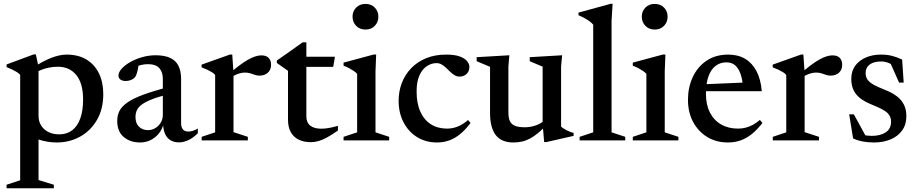

<svg xmlns="http://www.w3.org/2000/svg" viewBox="-20 -734 4798 1004"><path d="M414.5 -214Q414.5 -298 379 -341.5Q343.5 -385 283.5 -385Q258.5 -385 235 -380.2Q211.5 -375.5 190.5 -366.5Q169.5 -357.5 151 -342.5L147 -376.5Q175 -395.5 200 -409Q225 -422.5 247.5 -431.2Q270 -440 290.2 -444.2Q310.5 -448.5 328 -448.5Q390.5 -448.5 433.2 -422Q476 -395.5 498 -349.2Q520 -303 520 -242Q520 -163.5 487 -106.8Q454 -50 398.8 -19.5Q343.5 11 277.5 11Q252 11 228 7Q204 3 178.8 -5.5Q153.5 -14 125 -27.5H181.5V207.5L261.5 232V250.5H14.5V232L85.5 208.5V-343Q78.5 -350.5 68.8 -356.8Q59 -363 45.5 -369.5Q32 -376 14.5 -383V-397L156 -449.5H167.5L181.5 -384V-127.5Q181.5 -100 194.8 -78.2Q208 -56.5 232.5 -44Q257 -31.5 290 -31.5Q329.5 -31.5 357.2 -52.5Q385 -73.5 399.8 -114.5Q414.5 -155.5 414.5 -214Z M858.5 -278 864.5 -242Q810 -228.5 775.8 -215.2Q741.5 -202 722.2 -187.8Q703 -173.5 695.8 -157.5Q688.5 -141.5 688.5 -122.5Q688.5 -88.5 707.2 -71Q726 -53.5 753.5 -53.5Q775 -53.5 792.8 -64.5Q810.5 -75.5 821 -93.5Q831.5 -111.5 831.5 -133.5V-322Q831.5 -357 813 -377.8Q794.5 -398.5 753 -398.5Q737.5 -398.5 718.8 -394.5Q700 -390.5 683.5 -382.5L706.5 -408.5Q704.5 -389.5 701.2 -373.5Q698 -357.5 694 -346.2Q690 -335 684.5 -328.5Q676.5 -320 663.8 -315.2Q651 -310.5 637.5 -310.5Q619.5 -310.5 609.5 -318.2Q599.5 -326 599.5 -338.5Q599.5 -356 616.2 -374.8Q633 -393.5 661.2 -409.5Q689.5 -425.5 723.8 -435.2Q758 -445 793.5 -445Q842.5 -445 872 -430.2Q901.5 -415.5 914.2 -387.8Q927 -360 927 -321V-89.5Q927 -74.5 931.5 -65Q936 -55.5 944 -50.8Q952 -46 964.5 -46Q976 -46 988.8 -50Q1001.5 -54 1014.5 -62V-37.5Q990.5 -13 965 -1.2Q939.5 10.5 916.5 10.5Q889 10.5 870.5 -1.2Q852 -13 842.8 -34.8Q833.5 -56.5 833 -86L836.5 -89.5Q829 -59 811 -36.5Q793 -14 767.8 -1.5Q742.5 11 713 11Q660.5 11 626.8 -17.8Q593 -46.5 593 -101.5Q593 -130 604.2 -153Q615.5 -176 644.2 -196.8Q673 -217.5 725.2 -237.2Q777.5 -257 858.5 -278Z M1346 -444.5Q1373 -444.5 1385.2 -430.8Q1397.5 -417 1397.5 -395.5Q1397.5 -369 1380.5 -353.8Q1363.5 -338.5 1337.5 -338.5Q1323.5 -338.5 1312 -342.8Q1300.5 -347 1288.2 -350.8Q1276 -354.5 1261 -354.5Q1249 -354.5 1236 -351.2Q1223 -348 1210.5 -342Q1198 -336 1187.5 -327.5L1177.5 -347.5Q1207.5 -373.5 1232 -392Q1256.5 -410.5 1277 -422Q1297.5 -433.5 1314.8 -439Q1332 -444.5 1346 -444.5ZM1201 -353.5V-43L1276 -18.5V0H1034.5V-18.5L1105 -42V-342Q1098.5 -350 1088.5 -356.2Q1078.5 -362.5 1065 -369Q1051.5 -375.5 1034 -382V-396L1183 -449H1194.5Z M1582 -125.5Q1582 -93.5 1602.2 -77.2Q1622.5 -61 1660 -61Q1678.5 -61 1700 -64.8Q1721.5 -68.5 1747 -76V-51.5Q1714 -28 1689.2 -14.8Q1664.5 -1.5 1644.2 4Q1624 9.5 1605.5 9.5Q1570 9.5 1543 -3.2Q1516 -16 1501 -42.2Q1486 -68.5 1486 -108V-363.5L1427.5 -405V-417.5Q1438.5 -425 1451.2 -434Q1464 -443 1477.8 -452.5Q1491.5 -462 1505.8 -472.2Q1520 -482.5 1534.2 -492.5Q1548.5 -502.5 1562.5 -512.5H1582V-423ZM1544 -384.5V-437.5H1731.5L1722.5 -384.5Z M1891 -579.5Q1861 -579.5 1842.2 -599Q1823.5 -618.5 1823.5 -647Q1823.5 -675 1842.2 -694.2Q1861 -713.5 1891 -713.5Q1921.5 -713.5 1940 -694.2Q1958.5 -675 1958.5 -647Q1958.5 -618.5 1940 -599Q1921.5 -579.5 1891 -579.5ZM1947 -449 1943.5 -359.5V-42L2015 -18.5V0H1776.5V-18.5L1847.5 -42V-348Q1841.5 -355 1830.5 -362.5Q1819.5 -370 1805.5 -377.5Q1791.5 -385 1776.5 -390.5V-406.5L1934.5 -449Z M2313 -448.5Q2357.5 -448.5 2384 -438.8Q2410.5 -429 2422.5 -414.2Q2434.5 -399.5 2434.5 -384.5Q2434.5 -369 2427.8 -357.5Q2421 -346 2409.2 -339.8Q2397.5 -333.5 2383 -333.5Q2369 -333.5 2357 -340.8Q2345 -348 2334.2 -358.5Q2323.5 -369 2312.5 -379.5Q2301.5 -390 2289.2 -397Q2277 -404 2263 -404Q2236.5 -404 2212.5 -388.5Q2188.5 -373 2173.5 -340Q2158.5 -307 2158.5 -256Q2158.5 -193.5 2178 -150.2Q2197.5 -107 2233.2 -84.2Q2269 -61.5 2317.5 -61.5Q2347.5 -61.5 2374.8 -72.8Q2402 -84 2427.5 -106.5L2440.5 -91Q2414 -55.5 2386.5 -33Q2359 -10.5 2329 0.2Q2299 11 2265.5 11Q2206 11 2160.8 -17.2Q2115.5 -45.5 2090 -94.8Q2064.5 -144 2064.5 -207Q2064.5 -256.5 2081.2 -300.2Q2098 -344 2130 -377.2Q2162 -410.5 2208 -429.5Q2254 -448.5 2313 -448.5Z M2638.5 -145.5Q2638.5 -117 2646.5 -100.2Q2654.5 -83.5 2673.2 -76Q2692 -68.5 2724.5 -68.5Q2756.5 -68.5 2786 -79.8Q2815.5 -91 2829.5 -108.5L2847 -89Q2819 -59.5 2796 -40.2Q2773 -21 2752 -9.8Q2731 1.5 2709.8 6.2Q2688.5 11 2664 11Q2602 11 2572.2 -27.8Q2542.5 -66.5 2542.5 -144V-384.5L2472.5 -414V-435L2643.5 -445L2638.5 -387ZM2825.5 9 2817.5 -85V-385.5L2750 -414V-435L2919.5 -445L2914 -386.5V-72.5Q2918.5 -67.5 2926.2 -62.5Q2934 -57.5 2943 -52.8Q2952 -48 2961.2 -44.5Q2970.5 -41 2979.5 -39V-23.5L2836.5 9Z M3178 -42 3249.5 -18.5V0H3011V-18.5L3082 -42V-605Q3075 -613.5 3064.5 -621.5Q3054 -629.5 3039.2 -637.8Q3024.5 -646 3005 -654.5V-668L3172.5 -714H3183.5L3178 -625.5Z M3403.5 -579.5Q3373.5 -579.5 3354.8 -599Q3336 -618.5 3336 -647Q3336 -675 3354.8 -694.2Q3373.5 -713.5 3403.5 -713.5Q3434 -713.5 3452.5 -694.2Q3471 -675 3471 -647Q3471 -618.5 3452.5 -599Q3434 -579.5 3403.5 -579.5ZM3459.5 -449 3456 -359.5V-42L3527.5 -18.5V0H3289V-18.5L3360 -42V-348Q3354 -355 3343 -362.5Q3332 -370 3318 -377.5Q3304 -385 3289 -390.5V-406.5L3447 -449Z M3788 -448.5Q3840 -448.5 3877.2 -426Q3914.5 -403.5 3936.5 -360.8Q3958.5 -318 3963.5 -257H3652L3653 -293L3909.5 -304L3865 -281.5Q3862 -321 3851.8 -349.2Q3841.5 -377.5 3823.8 -392.8Q3806 -408 3778.5 -408Q3746.5 -408 3722.5 -390Q3698.5 -372 3685 -335.5Q3671.5 -299 3671.5 -243.5Q3671.5 -186 3692.5 -145.2Q3713.5 -104.5 3751.2 -83Q3789 -61.5 3840 -61.5Q3860.5 -61.5 3879.8 -66.5Q3899 -71.5 3917.5 -81.5Q3936 -91.5 3953.5 -107L3967 -91Q3940.5 -57 3912.8 -34.2Q3885 -11.5 3853.8 -0.2Q3822.5 11 3786.5 11Q3725 11 3678 -17.8Q3631 -46.5 3604.2 -96.8Q3577.5 -147 3577.5 -212Q3577.5 -276.5 3602.2 -330.2Q3627 -384 3674.2 -416.2Q3721.5 -448.5 3788 -448.5Z M4332.5 -444.5Q4359.5 -444.5 4371.8 -430.8Q4384 -417 4384 -395.5Q4384 -369 4367 -353.8Q4350 -338.5 4324 -338.5Q4310 -338.5 4298.5 -342.8Q4287 -347 4274.8 -350.8Q4262.5 -354.5 4247.5 -354.5Q4235.5 -354.5 4222.5 -351.2Q4209.5 -348 4197 -342Q4184.5 -336 4174 -327.5L4164 -347.5Q4194 -373.5 4218.5 -392Q4243 -410.5 4263.5 -422Q4284 -433.5 4301.2 -439Q4318.5 -444.5 4332.5 -444.5ZM4187.5 -353.5V-43L4262.5 -18.5V0H4021V-18.5L4091.5 -42V-342Q4085 -350 4075 -356.2Q4065 -362.5 4051.5 -369Q4038 -375.5 4020.5 -382V-396L4169.5 -449H4181Z M4585.5 -448.5Q4617.5 -448.5 4642.5 -442.5Q4667.5 -436.5 4697.5 -422.5L4705.5 -302H4681.5L4627 -424.5L4663.5 -382.5Q4644 -398 4626 -405.2Q4608 -412.5 4587 -412.5Q4549.5 -412.5 4528 -396.8Q4506.5 -381 4506.5 -352Q4506.5 -330 4518.2 -315.2Q4530 -300.5 4552.5 -288.8Q4575 -277 4607 -264.5Q4631.5 -255 4652 -242.8Q4672.5 -230.5 4687.5 -214.5Q4702.5 -198.5 4711 -176.8Q4719.5 -155 4719.5 -126.5Q4719.5 -82 4697.2 -51.5Q4675 -21 4637 -5Q4599 11 4550.5 11Q4518.5 11 4492 6Q4465.5 1 4441 -10L4420.5 -136H4445L4516 -6L4456.5 -44Q4474.5 -35.5 4488.2 -31Q4502 -26.5 4514.2 -25Q4526.5 -23.5 4538.5 -23.5Q4584 -23.5 4611.8 -42Q4639.5 -60.5 4639.5 -98Q4639.5 -116.5 4631.2 -130Q4623 -143.5 4607.8 -153.5Q4592.5 -163.5 4572.5 -172.5Q4552.5 -181.5 4529.5 -191Q4499 -204 4477 -221.2Q4455 -238.5 4443.2 -263.2Q4431.5 -288 4431.5 -322Q4431.5 -362.5 4452.2 -390.5Q4473 -418.5 4508 -433.5Q4543 -448.5 4585.5 -448.5Z"/></svg>

Font: Newsreader 24pt Medium
Style: Regular
Weight: 500
Designer: Hugues Gentile
Foundry: Production Type
Version: Version 1.003